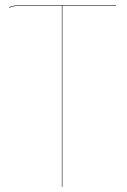

<svg xmlns="http://www.w3.org/2000/svg" viewBox="-20 -537 494 748"><path d="M432 -515H223V191H221V-515H76Q52 -515 39.5 -513.5Q27 -512 16 -507L15 -509Q26 -514 39 -515.5Q52 -517 76 -517H432Z"/></svg>

Font: FiraGO Two
Style: Regular
Weight: 100
Designer: bBox Type
Foundry: bBox Type GmbH
Version: Version 1.001